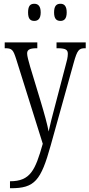

<svg xmlns="http://www.w3.org/2000/svg" viewBox="-20 -761 475 1019"><path d="M301 -650C320 -650 334 -661 334 -695C334 -730 320 -741 301 -741C280 -741 267 -730 267 -695C267 -661 280 -650 301 -650ZM162 -650C181 -650 196 -661 196 -695C196 -730 181 -741 162 -741C141 -741 129 -730 129 -695C129 -661 141 -650 162 -650ZM33 201V238H38C164 238 197 198 249 11L371 -427C390 -496 399 -505 432 -505H435V-536H280V-505H290C330 -504 340 -496 340 -475C340 -458 335 -437 328 -413L273 -203C258 -147 246 -100 238 -63C232 -98 216 -156 194 -229L140 -407C131 -439 124 -463 124 -477C124 -495 134 -505 175 -505H178V-536H5V-505H7C44 -505 50 -497 66 -447L207 2C167 143 141 201 33 201Z"/></svg>

Font: Noto Serif Bengali ExtraCondensed Light
Style: Regular
Weight: 300
Width: 2
Designer: Juan Bruce, Universal Thirst, Indian Type Foundry and the Monotype Design Team.
Foundry: Monotype Imaging Inc.
Version: Version 2.003